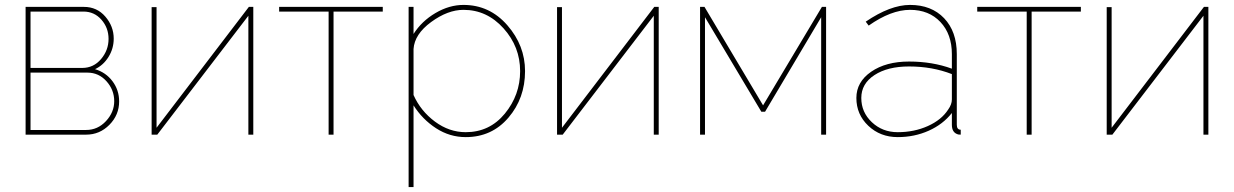

<svg xmlns="http://www.w3.org/2000/svg" viewBox="-20 -547 5013 780"><path d="M84 -519H321Q374 -519 408 -479.5Q442 -440 442 -390Q442 -350 421 -316Q400 -282 366 -266Q410 -253 437 -217Q464 -181 464 -135Q464 -80 424.5 -40Q385 0 330 0H84ZM104 -271H314Q360 -271 390.5 -307Q421 -343 421 -389Q421 -434 392 -467Q363 -500 319 -500H104ZM104 -19H330Q377 -19 410.5 -55Q444 -91 444 -136Q444 -182 412.5 -217Q381 -252 335 -252H104Z M616 -518V-28L991 -519H1009V0H989V-483L619 0H596V-518Z M1335 -500V0H1315V-500H1114V-519H1535V-500Z M1872 10Q1807 10 1751.5 -26Q1696 -62 1660 -119V213H1640V-519H1660V-409Q1693 -461 1749 -494Q1805 -527 1863 -527Q1969 -527 2041 -444.5Q2113 -362 2113 -258Q2113 -148 2045.5 -69Q1978 10 1872 10ZM1872 -10Q1969 -10 2031 -85.5Q2093 -161 2093 -258Q2093 -357 2025.5 -432Q1958 -507 1863 -507Q1799 -507 1731.5 -457.5Q1664 -408 1660 -348V-161Q1689 -96 1747 -53Q1805 -10 1872 -10Z M2263 -518V-28L2638 -519H2656V0H2636V-483L2266 0H2243V-518Z M2842 -519 3080 -119 3319 -519H3336V0H3316V-477L3088 -93H3073L2844 -477V0H2824V-519Z M3627 10Q3556 10 3507.5 -36Q3459 -82 3459 -149Q3459 -214 3519 -255.5Q3579 -297 3673 -297Q3768 -297 3847 -268V-327Q3847 -408 3800.5 -457.5Q3754 -507 3677 -507Q3600 -507 3509 -443L3497 -459Q3597 -527 3677 -527Q3764 -527 3815.5 -473Q3867 -419 3867 -327V-40Q3867 -20 3883 -20V0Q3872 0 3869 -2Q3847 -10 3847 -40V-88Q3811 -42 3753 -16Q3695 10 3627 10ZM3627 -10Q3694 -10 3749.5 -35Q3805 -60 3832 -102Q3847 -123 3847 -143V-246Q3767 -277 3673 -277Q3586 -277 3532.5 -242Q3479 -207 3479 -149Q3479 -91 3522 -50.5Q3565 -10 3627 -10Z M4171 -500V0H4151V-500H3950V-519H4371V-500Z M4496 -518V-28L4871 -519H4889V0H4869V-483L4499 0H4476V-518Z"/></svg>

Font: Raleway
Style: Thin
Weight: 100
Designer: Matt McInerney, Pablo Impallari, Rodrigo Fuenzalida
Foundry: Matt McInerney, Pablo Impallari, Rodrigo Fuenzalida
Version: Version 3.000